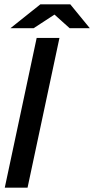

<svg xmlns="http://www.w3.org/2000/svg" viewBox="-20 -865 434 885"><path d="M2 0 149 -690H254L107 0ZM28 -735 166 -845H271L256 -814L135 -735ZM301 -735 213 -814 199 -845H304L394 -735Z"/></svg>

Font: Radio Canada Big
Style: Italic
Weight: 400
Italic angle: -12°
Designer: Étienne Aubert Bonn
Foundry: Coppers and Brasses
Version: Version 1.001